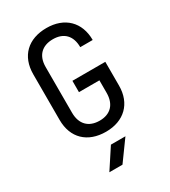

<svg xmlns="http://www.w3.org/2000/svg" viewBox="-232 -852 1064 1203"><g transform="rotate(-30 300.0 -250.0)"><path d="M304 10C435 10 518 -71 518 -200V-372H280V-290H428V-200C428 -117 382 -70 304 -70C225 -70 178 -117 178 -200V-531C178 -613 225 -659 304 -659C382 -659 428 -613 428 -530H518C518 -659 435 -740 304 -740C171 -740 88 -661 88 -530V-200C88 -69 171 10 304 10ZM289 240 394 95H289L194 240Z"/></g></svg>

Font: Tekne LDO
Style: Regular
Weight: 400
Monospace: yes
Designer: Alessio Laiso, Mario Rullo, Paolo Rosset
Foundry: Alessio Laiso
Version: Version 1.000;hotconv 1.0.109;makeotfexe 2.5.65596